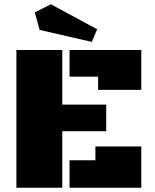

<svg xmlns="http://www.w3.org/2000/svg" viewBox="-20 -883 731 903"><path d="M57.1 0V-647.9H272.9V-391.1H479.5V-266.1H272.9V0ZM441.4 -460.4V-522.5H307.1V-647.9H644.5V-460.4ZM307.1 0V-129.4H428.7V-194.3H644.5V0ZM411.6 -686 166.5 -742.2 143.6 -824.7 219.2 -862.8 437 -745.6Z"/></svg>

Font: Black Ops One
Style: Regular
Weight: 400
Designer: James Grieshaber, Eben Sorkin
Foundry: Sorkin Type Co.
Version: Version 1.004; ttfautohint (v1.8.4.7-5d5b)